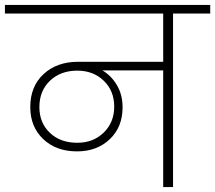

<svg xmlns="http://www.w3.org/2000/svg" viewBox="-52 -760 874 780"><path d="M262 -180Q327 -180 369.5 -221.5Q412 -263 412 -327Q412 -391 369.5 -432Q327 -473 262 -473Q194 -473 151 -432Q108 -391 108 -325Q108 -261 150.5 -220.5Q193 -180 262 -180ZM-32 -705V-740H802V-705H651V0H611V-474H364Q400 -453 423 -414Q446 -375 446 -324Q446 -244 394 -194.5Q342 -145 261 -145Q176 -145 123.5 -195Q71 -245 71 -325Q71 -409 125 -459Q179 -509 265 -509H611V-705Z"/></svg>

Font: Poppins ExtraLight
Style: Regular
Weight: 275
Designer: Ninad Kale (Devanagari), Jonny Pinhorn (Latin)
Foundry: Indian Type Foundry
Version: Version 3.200;PS 1.000;hotconv 16.6.54;makeotf.lib2.5.65590